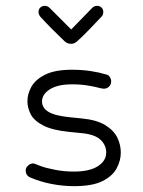

<svg xmlns="http://www.w3.org/2000/svg" viewBox="-20 -634 490 658"><path d="M315 -334Q305 -337 280.5 -341Q256 -345 227 -345Q178 -345 151 -328Q124 -311 124 -286Q124 -264 146.5 -250.5Q169 -237 221 -232L261 -228Q312 -223 341 -205Q370 -187 382 -162.5Q394 -138 394 -111Q394 -84 380 -57.5Q366 -31 331.5 -13.5Q297 4 233 4Q196 4 157 -3.5Q118 -11 83 -26Q68 -33 68 -50Q68 -59 76 -66.5Q84 -74 94 -74Q96 -74 101 -72Q106 -70 119 -65Q138 -58 169 -52Q200 -46 233 -46Q287 -46 315.5 -64.5Q344 -83 344 -111Q344 -137 324 -155.5Q304 -174 257 -178L217 -182Q158 -188 127 -204.5Q96 -221 85 -243Q74 -265 74 -287Q74 -312 87.5 -336.5Q101 -361 134.5 -378Q168 -395 227 -395Q261 -395 290.5 -390.5Q320 -386 343 -379Q351 -378 356 -370.5Q361 -363 361 -355Q361 -344 353.5 -337Q346 -330 336 -330Q330 -330 315 -334ZM222 -484Q210 -484 201 -493Q184 -509 160.5 -532.5Q137 -556 118 -577Q112 -585 112 -593Q112 -603 118.5 -608.5Q125 -614 133 -614Q143 -614 150 -607Q166 -591 186.5 -570.5Q207 -550 224 -533Q241 -550 261.5 -571.5Q282 -593 296 -607Q303 -614 313 -614Q322 -614 328 -608Q334 -602 334 -593Q334 -583 328 -577Q310 -558 286 -533Q262 -508 246 -494Q236 -484 225 -484Z"/></svg>

Font: Hubballi
Style: Regular
Weight: 400
Designer: Erin McLaughlin
Version: Version 1.000; ttfautohint (v1.8.3)